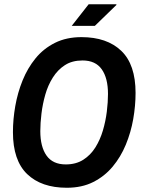

<svg xmlns="http://www.w3.org/2000/svg" viewBox="-20 -873 678 905"><path d="M295 12Q175 12 108 -52.5Q41 -117 41 -250Q41 -310 52 -373Q63 -436 86.5 -494Q110 -552 147.5 -598Q185 -644 239 -671Q293 -698 364 -698Q484 -698 551.5 -633.5Q619 -569 619 -435Q619 -375 608 -312Q597 -249 573 -191Q549 -133 511 -87.5Q473 -42 419.5 -15Q366 12 295 12ZM290 -98Q338 -98 372.5 -120Q407 -142 429.5 -178Q452 -214 465 -258Q478 -302 483.5 -347Q489 -392 489 -430Q489 -505 459.5 -546.5Q430 -588 369 -588Q320 -588 286 -566Q252 -544 229 -507.5Q206 -471 193.5 -427Q181 -383 175.5 -338Q170 -293 170 -255Q170 -181 199.5 -139.5Q229 -98 290 -98ZM318 -751 398 -853H528L529 -850L427 -751Z"/></svg>

Font: Archivo Narrow
Style: Bold Italic
Weight: 700
Italic angle: -8°
Designer: Hector Gatti
Foundry: Omnibus-Type
Version: Version 3.002